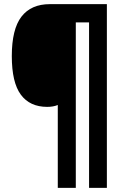

<svg xmlns="http://www.w3.org/2000/svg" viewBox="-20 -780 590 927"><path d="M496 127H410V-672H346V127H259V-273Q237 -264 208 -264Q124 -264 80.5 -323Q37 -382 37 -509Q37 -639 83.5 -699.5Q130 -760 221 -760H496Z"/></svg>

Font: Noto Sans Gurmukhi UI Condensed Black
Style: Regular
Weight: 900
Width: 3
Designer: Jelle Bosma - Monotype Design Team
Foundry: Monotype Imaging Inc.
Version: Version 2.004; ttfautohint (v1.8.4.7-5d5b)